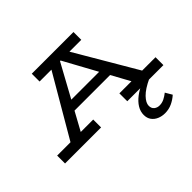

<svg xmlns="http://www.w3.org/2000/svg" viewBox="-210 -961 1514 1514"><g transform="rotate(-45 546.5 -204.0)"><path d="M106 -18 468 -638H623L987 -18H865L527 -636H561L223 -18ZM-2 0V-88H400V0ZM314 -242 338 -321H750L772 -242ZM692 0V-88H1095V0ZM313 -599V-686H778V-599ZM836 278Q802 278 772.5 265.5Q743 253 725 228.5Q707 204 707 168Q707 130 728 95.5Q749 61 787.5 31.5Q826 2 879 -20L942 -4Q862 33 824 72.5Q786 112 786 145Q786 174 804.5 189Q823 204 849 204Q877 204 902 191.5Q927 179 949 161L982 217Q952 244 915.5 261Q879 278 836 278Z"/></g></svg>

Font: BioRhyme SemiExpanded
Style: Regular
Weight: 400
Width: 6
Designer: Aoife Mooney
Foundry: Aoife Mooney Type
Version: Version 1.600;gftools[0.9.33]